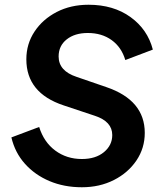

<svg xmlns="http://www.w3.org/2000/svg" viewBox="-20 -777 689 809"><path d="M325 12Q250 12 188.5 -14Q127 -40 85 -87Q43 -134 28 -198L145 -242Q165 -178 213 -142.5Q261 -107 325 -107Q383 -107 418 -136Q453 -165 453 -208Q453 -265 380 -289L248 -333Q91 -385 91 -527Q91 -592 125.5 -644Q160 -696 219 -726.5Q278 -757 353 -757Q458 -757 530 -705Q602 -653 624 -568L508 -524Q492 -578 450.5 -608Q409 -638 350 -638Q295 -638 261 -611Q227 -584 227 -539Q227 -478 303 -453L428 -410Q590 -355 590 -217Q590 -153 555 -101Q520 -49 460 -18.5Q400 12 325 12Z"/></svg>

Font: Plus Jakarta Sans
Style: Bold Italic
Weight: 700
Italic angle: -8°
Designer: Gumpita Rahayu
Foundry: Tokotype
Version: Version 2.071; ttfautohint (v1.8.4.7-5d5b);gftools[0.9.29]